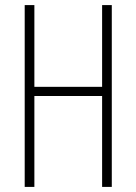

<svg xmlns="http://www.w3.org/2000/svg" viewBox="-20 -734 536 754"><path d="M419 0V-714H381V-393H115V-714H77V0H115V-357H381V0Z"/></svg>

Font: Noto Sans Ethiopic ExtraCondensed ExtraLight
Style: Regular
Weight: 200
Width: 2
Designer: Monotype Design Team
Foundry: Monotype Imaging Inc.
Version: Version 2.102